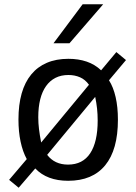

<svg xmlns="http://www.w3.org/2000/svg" viewBox="-20 -837 642 904"><path d="M369.1 -816.9H465.8L307.1 -633.3H231.9ZM22.9 9.8 106 -87.9Q86.9 -123 76.9 -170.2Q66.9 -217.3 66.9 -274.4Q66.9 -343.8 82 -397Q97.2 -450.2 127 -486.3Q156.7 -522.5 200.7 -541.3Q244.6 -560.1 301.8 -560.1Q349.6 -560.1 388.2 -546.9Q426.8 -533.7 456.1 -505.9L527.8 -591.8L573.2 -554.2L493.2 -459Q513.7 -426.8 524.4 -379.9Q535.2 -333 535.2 -273.4Q535.2 -131.8 475.3 -58.8Q415.5 14.2 300.8 14.2Q201.2 14.2 146 -43.9L67.9 46.9ZM398.9 -438Q381.3 -462.4 356.7 -473.1Q332 -483.9 302.2 -483.9Q267.6 -483.9 241.2 -470.5Q214.8 -457 196.8 -431.6Q178.7 -406.2 169.4 -369.4Q160.2 -332.5 160.2 -285.2Q160.2 -257.3 163.6 -229.2Q167 -201.2 173.8 -166ZM300.3 -62Q369.6 -62 404.8 -115.5Q439.9 -168.9 439.9 -269.5Q439.9 -298.8 437 -325.7Q434.1 -352.5 428.2 -380.9L202.1 -107.9Q237.3 -62 300.3 -62Z"/></svg>

Font: Hack
Style: Regular
Weight: 400
Monospace: yes
Designer: Christopher Simpkins
Foundry: Christopher Simpkins
Version: Version 2.019; ttfautohint (v1.4.1) -l 4 -r 80 -G 350 -x 0 -